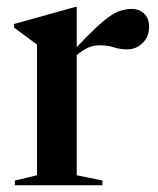

<svg xmlns="http://www.w3.org/2000/svg" viewBox="-20 -548 468 568"><path d="M369 -521.5Q392.5 -521.5 406.8 -507.5Q421 -493.5 421 -469.5Q421 -440 402.2 -421Q383.5 -402 356 -402Q334.5 -402 316.8 -408Q299 -414 274 -414Q255 -414 239 -406.2Q223 -398.5 207 -385V-29.5L283 -14V0H24V-14L89.5 -29.5V-416Q80 -423.5 64.5 -434.5Q49 -445.5 21.5 -466.5V-477L203 -527.5H207V-408.5Q255.5 -460 284.2 -484Q313 -508 332 -514.8Q351 -521.5 369 -521.5Z"/></svg>

Font: Newsreader 72pt Medium
Style: Regular
Weight: 500
Designer: Hugues Gentile
Foundry: Production Type
Version: Version 1.003; ttfautohint (v1.8.3)